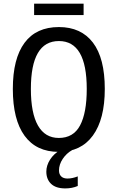

<svg xmlns="http://www.w3.org/2000/svg" viewBox="-20 -816 640 1044"><path d="M549.8 -332.5Q549.8 -168 485.1 -79.1Q420.4 9.8 299.3 9.8Q177.7 9.8 113.8 -77.6Q49.8 -165 49.8 -332.5Q49.8 -497.1 113.3 -583Q176.8 -668.9 300.3 -668.9Q420.9 -668.9 485.4 -584.2Q549.8 -499.5 549.8 -332.5ZM451.7 -332.5Q451.7 -592.8 300.3 -592.8Q147.9 -592.8 147.9 -332.5Q147.9 -200.7 186.5 -133.3Q225.1 -65.9 299.8 -65.9Q379.4 -65.9 415.5 -134.3Q451.7 -202.6 451.7 -332.5ZM434.6 -733.9H165.5V-795.9H434.6ZM402.8 195.3Q372.1 208.5 335 208.5Q283.7 208.5 257.8 183.6Q231.9 158.7 231.9 117.2Q231.9 84 252.2 52Q272.5 20 307.6 0H372.6Q341.3 17.6 321 48.1Q300.8 78.6 300.8 110.8Q300.8 131.3 312.7 143.1Q324.7 154.8 346.7 154.8Q373 154.8 402.8 143.1Z"/></svg>

Font: Cousine
Style: Regular
Weight: 400
Monospace: yes
Designer: Steve Matteson
Foundry: Monotype Imaging Inc.
Version: Version 1.21